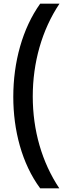

<svg xmlns="http://www.w3.org/2000/svg" viewBox="-20 -819 376 1055"><path d="M53 -287C53 -104 100 80 201 216H306C210 72 160 -103 160 -289C160 -475 210 -654 307 -799H201C103 -662 53 -477 53 -287Z"/></svg>

Font: Noto Sans Sinhala SemiBold
Style: Regular
Weight: 600
Designer: Jelle Bosma - Monotype Design Team
Foundry: Monotype Imaging Inc.
Version: Version 2.006